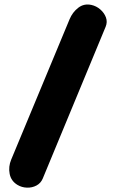

<svg xmlns="http://www.w3.org/2000/svg" viewBox="-20 -769 516 873"><path d="M59.6 71.8Q30.3 54.2 23.9 21.5Q17.6 -11.2 30.8 -43L296.4 -681.6Q309.6 -713.4 335.7 -733.6Q361.8 -753.9 395.5 -746.6Q418 -741.7 436 -726.1Q454.1 -710.4 461.7 -689.7Q469.2 -668.9 460.4 -647.5L174.3 43Q165.5 64 145.8 74.5Q126 85 102.5 84.2Q79.1 83.5 59.6 71.8Z"/></svg>

Font: Mikhak-FD Black
Style: Regular
Weight: 900
Designer: Amin Abedi
Version: Version 3.2